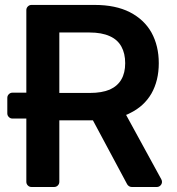

<svg xmlns="http://www.w3.org/2000/svg" viewBox="-20 -747 707 767"><path d="M85.2 -20.6V-273.4H29.8Q21.3 -273.4 15.3 -279.5Q9.2 -285.5 9.2 -294V-356.2Q9.2 -364.7 15.3 -370.7Q21.3 -376.8 29.8 -376.8H85.2V-706.7Q85.2 -715.2 91.3 -721.2Q97.3 -727.3 105.8 -727.3H358.3Q441.8 -727.3 498.9 -698.2Q556.1 -668.7 585.2 -616.8Q614.3 -563.6 614.3 -494.7Q614.3 -425.1 584.9 -373.2Q555 -321.7 497.9 -294.4Q490.8 -290.5 483.7 -288L624.3 -30.9Q627.1 -25.9 627.1 -20.6Q627.1 -12.4 621.1 -6.2Q615.1 0 606.2 0H506.4Q500.7 0 495.7 -3Q490.8 -6 487.9 -11L351.2 -266.3H217V-20.6Q217 -12.1 210.9 -6Q204.9 0 196 0H105.8Q97.3 0 91.3 -6Q85.2 -12.1 85.2 -20.6ZM338.8 -375.7Q386.7 -375.7 418.7 -389.2Q449.9 -403.4 464.8 -429.7Q480.1 -455.6 480.1 -494.7Q480.1 -533.7 464.8 -561.1Q449.6 -588.8 418.3 -602.6Q386.4 -617.2 337.7 -617.2H217V-375.7Z"/></svg>

Font: DeltaSans SemiBold
Style: Regular
Weight: 600
Designer: Rasmus Andersson
Foundry: rsms
Version: Version 3.012